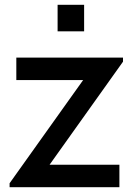

<svg xmlns="http://www.w3.org/2000/svg" viewBox="-20 -780 572 800"><path d="M220 -649.5V-760H330.5V-649.5ZM20 0V-16.5L326.5 -446.5H48V-540H492.5V-523L186.5 -93.5H477.5V0Z"/></svg>

Font: Manrope ExtraLight SemiBold
Style: Regular
Weight: 600
Version: Version 4.504